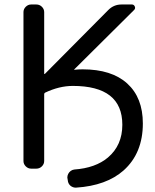

<svg xmlns="http://www.w3.org/2000/svg" viewBox="-20 -775 693 859"><path d="M349.6 -464.8Q479.5 -464.8 549.3 -401.4Q619.1 -337.9 619.1 -222.7Q619.1 -89.8 533.2 -12.7Q456.1 55.7 320.3 64.5Q319.3 64.5 318.4 64.5Q305.7 64.5 294.9 55.7Q284.2 45.9 283.2 31.2L281.2 19.5Q281.2 10.7 285.2 2.9Q289.1 -4.9 296.4 -10.3Q303.7 -15.6 312.5 -16.6Q407.2 -23.4 462.9 -70.3Q527.3 -125 527.3 -216.8Q527.3 -390.6 305.7 -390.6Q245.1 -390.6 181.6 -360.4Q177.7 -358.4 177.7 -353.5V-54.7Q177.7 -41 167.5 -30.8Q157.2 -20.5 142.6 -20.5H119.1Q105.5 -20.5 95.2 -30.8Q85 -41 85 -54.7V-720.7Q85 -734.4 95.2 -744.6Q105.5 -754.9 119.1 -754.9H142.6Q157.2 -754.9 167.5 -744.6Q177.7 -734.4 177.7 -720.7V-445.3Q177.7 -444.3 178.7 -443.8Q179.7 -443.4 180.7 -444.3L464.8 -730.5Q489.3 -754.9 523.4 -754.9H570.3Q579.1 -754.9 583 -746.1Q586.9 -737.3 580.1 -730.5L312.5 -464.8Q311.5 -463.9 312 -462.9Q312.5 -461.9 313.5 -462.9Q331.1 -464.8 349.6 -464.8Z"/></svg>

Font: Gen Jyuu GothicL Regular
Style: Regular
Weight: 400
Designer: [Source Han Sans]
Ryoko NISHIZUKA  (kana & ideographs); Paul D. Hunt (Latin, Greek & Cyrillic); Wenlong ZHANG  (bopomofo
Version: Version 1.002.20150607